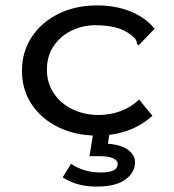

<svg xmlns="http://www.w3.org/2000/svg" viewBox="-20 -489 640 708"><path d="M339 11Q259 11 196 -19.5Q133 -50 97 -104Q61 -158 61 -228Q61 -298 97 -352.5Q133 -407 195.5 -438Q258 -469 338 -469Q407 -469 462 -446.5Q517 -424 550 -383L498 -329L491 -322L485 -327Q485 -335 481.5 -341.5Q478 -348 465 -359Q438 -380 405 -388Q372 -396 331 -396Q286 -396 245.5 -377Q205 -358 179 -321Q153 -284 153 -232Q153 -182 179 -144Q205 -106 248.5 -85.5Q292 -65 344 -65Q385 -65 424 -79Q463 -93 493 -122L542 -62Q501 -25 449 -7Q397 11 339 11ZM336 199Q303 199 272 191.5Q241 184 211 165L242 115Q267 132 294.5 139.5Q322 147 352 147Q414 147 414 116Q414 102 396.5 94.5Q379 87 350 87H310L324 0H384L378 41Q429 45 453.5 64.5Q478 84 478 109Q478 147 442.5 173Q407 199 336 199Z"/></svg>

Font: Inconsolata Expanded Medium
Style: Regular
Weight: 500
Width: 7
Monospace: yes
Designer: Raph Levien, Cyreal, Brenton Simpson
Foundry: Raph Levien, Cyreal, Google
Version: Version 3.001; ttfautohint (v1.8.2.53-6de2)